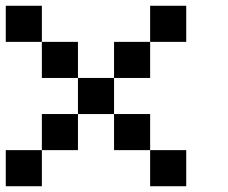

<svg xmlns="http://www.w3.org/2000/svg" viewBox="-20 -770 790 665"><path d="M0 -125V-250H125V-125ZM0 -625V-750H125V-625ZM250 -250H125V-375H250ZM250 -625V-500H125V-625ZM250 -500H375V-375H250ZM500 -250H625V-125H500ZM500 -625V-500H375V-625ZM500 -375V-250H375V-375ZM500 -750H625V-625H500Z"/></svg>

Font: Galmuri7 Regular
Style: Regular
Weight: 400
Designer: Lee Minseo (quiple)
Version: Version 2.399;hotconv 1.1.1;makeotfexe 2.6.0 DEVELOPMENT